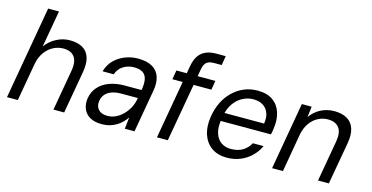

<svg xmlns="http://www.w3.org/2000/svg" viewBox="-74 -1073 2781 1437"><g transform="rotate(15 1316.0 -354.0)"><path d="M26 0 152 -720H236L186 -436Q220 -482 269.5 -507.5Q319 -533 371 -533Q432 -533 471 -510.5Q510 -488 524.5 -441.5Q539 -395 526 -324L469 0H386L441 -315Q454 -388 427 -424.5Q400 -461 341 -461Q300 -461 262.5 -441.5Q225 -422 198 -384Q171 -346 161 -291L110 0Z M764 12Q704 12 668 -10Q632 -32 618.5 -68.5Q605 -105 611 -146Q619 -199 651.5 -236Q684 -273 736 -292.5Q788 -312 853 -312H985Q994 -362 987.5 -395.5Q981 -429 956.5 -445.5Q932 -462 888 -462Q843 -462 806 -439.5Q769 -417 753 -372H667Q682 -425 717.5 -460.5Q753 -496 801 -514.5Q849 -533 900 -533Q970 -533 1012 -508Q1054 -483 1068.5 -437.5Q1083 -392 1072 -330L1014 0H939L949 -90Q935 -69 916.5 -50.5Q898 -32 874.5 -18Q851 -4 823.5 4Q796 12 764 12ZM788 -59Q822 -59 852.5 -74Q883 -89 908 -114.5Q933 -140 949.5 -171.5Q966 -203 972 -238L974 -247H849Q802 -247 770 -235Q738 -223 721 -201Q704 -179 700 -151Q694 -110 717 -84.5Q740 -59 788 -59Z M1188 0 1290 -582Q1299 -630 1320 -660.5Q1341 -691 1375 -705.5Q1409 -720 1455 -720H1528L1516 -648H1457Q1419 -648 1400 -632.5Q1381 -617 1374 -579L1272 0ZM1187 -450 1199 -521H1501L1489 -450Z M1730 12Q1661 12 1613.5 -21Q1566 -54 1545.5 -113.5Q1525 -173 1537 -253Q1547 -316 1572 -367Q1597 -418 1636 -455.5Q1675 -493 1723 -513Q1771 -533 1827 -533Q1901 -533 1946 -500.5Q1991 -468 2008 -413Q2025 -358 2015 -293Q2014 -281 2012 -268.5Q2010 -256 2006 -242H1598L1609 -307H1936Q1944 -358 1929.5 -392.5Q1915 -427 1885 -444.5Q1855 -462 1813 -462Q1771 -462 1731.5 -442Q1692 -422 1663.5 -382.5Q1635 -343 1624 -284L1619 -256Q1608 -192 1622 -147.5Q1636 -103 1668 -81Q1700 -59 1742 -59Q1798 -59 1834.5 -81Q1871 -103 1893 -143H1976Q1956 -99 1920 -63.5Q1884 -28 1836 -8Q1788 12 1730 12Z M2080 0 2171 -521H2247L2237 -438Q2268 -483 2316 -508Q2364 -533 2421 -533Q2480 -533 2519.5 -510.5Q2559 -488 2574.5 -442Q2590 -396 2578 -328L2520 0H2436L2492 -319Q2504 -390 2476.5 -425.5Q2449 -461 2390 -461Q2351 -461 2315 -442.5Q2279 -424 2253 -388Q2227 -352 2216 -299L2164 0Z"/></g></svg>

Font: DM Sans 10pt
Style: Italic
Weight: 400
Italic angle: -10°
Version: Version 4.004;gftools[0.9.30]